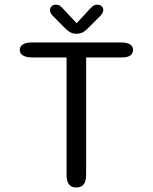

<svg xmlns="http://www.w3.org/2000/svg" viewBox="-20 -802 659 828"><path d="M499.7 -619Q553.7 -619 553.7 -586.8Q553.7 -571.3 541.7 -562.8Q529.7 -554.2 506.5 -554.2H351.5V-47.7Q351.5 6.5 309 6.5Q267 6.5 267 -47.7V-554.2H119.3Q93 -554.2 79.2 -562.8Q65.3 -571.3 65.3 -586.8Q65.3 -602.3 79.2 -610.7Q93 -619 119.3 -619ZM413.8 -734.8 366.7 -687.5Q352.3 -672 340 -664.2Q327.7 -656.5 310.2 -656.5Q292.7 -656.5 280.2 -664.2Q267.7 -672 253.5 -687.5L206.7 -734.8Q195.7 -746.3 195.7 -758.2Q195.7 -768.5 202.8 -775.2Q209.8 -781.8 221.2 -781.8Q232.2 -781.8 239.6 -776.2Q247 -770.5 255.8 -760.3L310.5 -701.8L364.3 -760Q373 -769.8 380.7 -775.8Q388.3 -781.8 399 -781.8Q411 -781.8 418.2 -775.3Q425.5 -768.8 425.5 -758.8Q425.5 -753.8 422.8 -747.7Q420.2 -741.5 413.8 -734.8Z"/></svg>

Font: Sono ExtraLight
Style: Regular
Weight: 200
Designer: Tyler Finck
Foundry: Tyler Finck
Version: Version 2.112